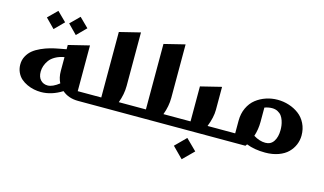

<svg xmlns="http://www.w3.org/2000/svg" viewBox="-94 -903 2388 1416"><g transform="rotate(15 1100.0 -195.0)"><path d="M200.2 -604 270 -535.2 200.2 -464.8 130.9 -535.2ZM370.1 -604 439.9 -535.2 370.1 -464.8 300.8 -535.2ZM282.2 -336.9 332 -346.2V-378.9L491.2 -418V-68.8H550.8Q561 -68.8 561 -59.1V-9.8Q561 0 550.8 0H512.2Q438.5 0 390.1 -42Q310.5 7.8 230 7.8Q203.1 7.8 176.3 2.4Q149.4 -2.9 123 -15.1Q96.7 -27.3 76.4 -44.9Q56.2 -62.5 43.7 -89.4Q31.2 -116.2 30.8 -147.9Q30.3 -183.1 45.9 -212.4Q61.5 -241.7 85.4 -261.2Q109.4 -280.8 144 -296.4Q178.7 -312 211.2 -321Q243.7 -330.1 282.2 -336.9ZM352.1 -90.8Q332 -129.9 332 -180.2V-286.1Q293 -279.3 264.2 -262.9Q235.4 -246.6 220 -225.1Q204.6 -203.6 197.3 -181.6Q189.9 -159.7 189.9 -137.2Q189.9 -96.2 211.2 -74Q232.4 -51.8 265.1 -51.8Q302.2 -51.8 352.1 -90.8Z M804.7 -68.8H890.6Q900.9 -68.8 900.9 -59.1V-9.8Q900.9 0 890.6 0H550.8Q541 0 541 -9.8V-59.1Q541 -68.8 550.8 -68.8H670.9V-568.8L829.6 -607.9V-199.2Q829.6 -135.3 804.7 -68.8Z M1145.5 -68.8H1231.4Q1241.7 -68.8 1241.7 -59.1V-9.8Q1241.7 0 1231.4 0H891.6Q881.8 0 881.8 -9.8V-59.1Q881.8 -68.8 891.6 -68.8H1011.7V-568.8L1170.4 -607.9V-199.2Q1170.4 -135.3 1145.5 -68.8Z M1482.4 -68.8H1571.3Q1581.5 -68.8 1581.5 -59.1V-9.8Q1581.5 0 1571.3 0H1232.4Q1222.7 0 1222.7 -9.8V-59.1Q1222.7 -68.8 1232.4 -68.8H1352.5V-335.9L1511.2 -375V-199.2Q1511.2 -142.1 1482.4 -68.8ZM1361.3 55.2 1443.4 136.2 1361.3 217.8 1280.3 136.2Z M1573.2 -68.8H1693.4V-165Q1693.4 -219.7 1713.9 -263.4Q1734.4 -307.1 1768.6 -334Q1802.7 -360.8 1845 -375Q1887.2 -389.2 1933.1 -389.2Q1978 -389.2 2020 -375.7Q2062 -362.3 2095.9 -336.9Q2129.9 -311.5 2150.1 -270.8Q2170.4 -230 2170.4 -180.2Q2170.4 -143.1 2156.2 -109.1Q2142.1 -75.2 2114.7 -48.1Q2087.4 -21 2043 -4.9Q1998.5 11.2 1942.4 11.2Q1860.8 11.2 1799.3 -13.2Q1796.9 -9.3 1790 0H1573.2Q1563.5 0 1563.5 -9.8V-59.1Q1563.5 -68.8 1573.2 -68.8ZM1852.1 -308.1V-199.2Q1852.1 -141.1 1834.5 -87.9Q1880.9 -59.1 1925.3 -59.1Q1966.8 -59.1 1988.5 -92.3Q2010.3 -125.5 2010.3 -179.2Q2010.3 -196.3 2008.1 -213.1Q2005.9 -230 1999.3 -249.8Q1992.7 -269.5 1981.9 -284.2Q1971.2 -298.8 1952.4 -308.8Q1933.6 -318.8 1909.2 -318.8Q1880.9 -318.8 1852.1 -308.1Z"/></g></svg>

Font: Wesal
Style: Regular
Weight: 900
Designer: Ahmed zaza
Foundry: Ahmed zaza
Version: Version 2.01